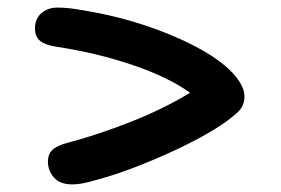

<svg xmlns="http://www.w3.org/2000/svg" viewBox="-20 -563 740 505"><path d="M170 -78Q138 -78 122 -96Q106 -114 106 -138Q106 -157 117.5 -168.5Q129 -180 160 -188Q239 -209 325 -243Q411 -277 480 -319Q421 -361 327.5 -392.5Q234 -424 129 -440Q100 -444 86 -455Q72 -466 72 -488Q72 -514 89 -528.5Q106 -543 130 -543Q147 -543 161.5 -541.5Q176 -540 204 -535Q288 -521 366.5 -494.5Q445 -468 506.5 -434Q568 -400 599 -363Q612 -347 617.5 -334Q623 -321 623 -308Q623 -296 617.5 -284Q612 -272 594 -258Q565 -234 521.5 -209.5Q478 -185 427.5 -162Q377 -139 328 -120.5Q279 -102 238 -91Q211 -83 196.5 -80.5Q182 -78 170 -78Z"/></svg>

Font: Shantell Sans Normal
Style: Regular
Weight: 500
Designer: Stephen Nixon, Anya Danilova, Shantell Martin
Foundry: Arrow Type
Version: Version 1.009;[a7da0bfa3]